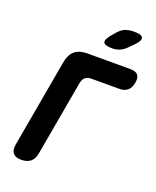

<svg xmlns="http://www.w3.org/2000/svg" viewBox="-172 -1049 943 1159"><g transform="rotate(20 300.0 -470.0)"><path d="M108 10Q71 10 55.5 -8.5Q40 -27 46 -65L146 -630Q155 -681 184 -705.5Q213 -730 264 -730H541Q575 -730 589 -713.5Q603 -697 597 -663Q591 -629 571.5 -612Q552 -595 518 -595H340Q315 -595 300.5 -583Q286 -571 281 -545L196 -65Q190 -27 168 -8.5Q146 10 108 10ZM394 -810Q343 -810 337.5 -829Q332 -848 369 -889L387 -910Q410 -935 433.5 -942.5Q457 -950 486 -950Q537 -950 542 -930.5Q547 -911 508 -873L483 -848Q463 -828 441 -819Q419 -810 394 -810Z"/></g></svg>

Font: Maple Mono ExtraBold
Style: Italic
Weight: 800
Italic angle: -10°
Monospace: yes
Designer: subframe7536
Version: Version 7.200